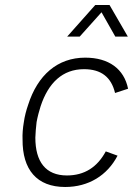

<svg xmlns="http://www.w3.org/2000/svg" viewBox="-20 -740 531 766"><path d="M248 -594H298L385 -691L440 -594H490L417 -720H360ZM240 6C333 6 408 -40 449 -119L402 -136C368 -73 317 -40 247 -40C162 -40 121 -95 121 -191C122 -210 123 -231 126 -253C130 -275 136 -297 142 -316C173 -410 230 -464 315 -464C384 -464 424 -432 439 -369L491 -386C475 -465 414 -510 320 -510C210 -510 130 -441 92 -321C85 -301 78 -275 75 -252C71 -229 69 -204 70 -184C69 -63 127 6 240 6Z"/></svg>

Font: Arthouse Owned Light
Style: Italic
Weight: 300
Italic angle: -10°
Designer: Jeremy Tribby
Foundry: Tribby Type
Version: Version 1.000;PS 001.000;hotconv 1.0.88;makeotf.lib2.5.64775